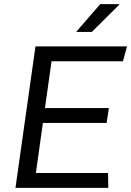

<svg xmlns="http://www.w3.org/2000/svg" viewBox="-20 -911 636 931"><path d="M55 0 152 -686H596L576 -614H230L198 -387H508L497 -315H188L154 -72H504L505 0ZM349 -756 466 -891H558V-888L425 -756Z"/></svg>

Font: Chivo Medium Light
Style: Italic
Weight: 300
Italic angle: -8.05°
Version: Version 2.002